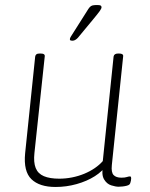

<svg xmlns="http://www.w3.org/2000/svg" viewBox="-20 -738 597 764"><path d="M201 6Q137 6 105 -25Q73 -56 80 -128L120 -513Q121 -519 125 -522Q129 -525 138 -525H142Q151 -525 155 -522Q159 -519 158 -513L117 -129Q113 -92 122 -69.5Q131 -47 154.5 -37Q178 -27 216 -27Q241 -27 266.5 -32Q292 -37 315 -46.5Q338 -56 357 -69Q376 -82 389 -97L432 -513Q434 -525 450 -525H454Q463 -525 467 -522Q471 -519 470 -513L425 -81Q422 -52 432 -41.5Q442 -31 463 -31Q477 -31 484.5 -33.5Q492 -36 497 -36Q500 -36 501 -34Q502 -32 502 -29Q502 -25 501 -19.5Q500 -14 498.5 -10Q497 -6 495 -4Q492 -1 484.5 1Q477 3 468 4Q459 5 452 5Q440 5 422.5 -0.5Q405 -6 394 -24.5Q383 -43 390 -81L405 -83Q389 -57 357.5 -37Q326 -17 285 -5.5Q244 6 201 6ZM267 -576Q264 -576 261 -577Q258 -578 258 -582Q258 -586 262 -592.5Q266 -599 275 -613L325 -692Q332 -704 337 -709.5Q342 -715 348.5 -716.5Q355 -718 366 -718Q377 -718 380.5 -716Q384 -714 384 -709Q384 -704 376.5 -693.5Q369 -683 349 -659L296 -595Q290 -587 285 -583Q280 -579 276 -577.5Q272 -576 267 -576Z"/></svg>

Font: Asap Thin
Style: Italic
Weight: 250
Italic angle: -6°
Designer: Pablo Cosgaya
Foundry: Omnibus-Type
Version: Version 3.001